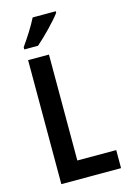

<svg xmlns="http://www.w3.org/2000/svg" viewBox="-138 -1003 718 1068"><g transform="rotate(-15 221.0 -468.5)"><path d="M296 -928V-937H163C141 -893 106 -838 72 -790V-777H151C197 -816 268 -890 296 -928ZM77 0H421V-104H197V-714H77Z"/></g></svg>

Font: Noto Sans Sinhala UI Condensed SemiBold
Style: Regular
Weight: 600
Width: 3
Designer: Jelle Bosma - Monotype Design Team
Foundry: Monotype Imaging Inc.
Version: Version 2.006